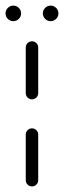

<svg xmlns="http://www.w3.org/2000/svg" viewBox="-55 -666 229 686"><path d="M59.3 0Q50 0 43.5 -6.5Q37 -13 37 -22.2V-185.2Q37 -194.4 43.5 -200.9Q50 -207.4 59.3 -207.4Q68.5 -207.4 75 -200.9Q81.5 -194.4 81.5 -185.2V-22.2Q81.5 -13 75 -6.5Q68.5 0 59.3 0ZM59.3 -311.1Q50 -311.1 43.5 -317.6Q37 -324.1 37 -333.3V-496.3Q37 -505.6 43.5 -512Q50 -518.5 59.3 -518.5Q68.5 -518.5 75 -512Q81.5 -505.6 81.5 -496.3V-333.3Q81.5 -324.1 75 -317.6Q68.5 -311.1 59.3 -311.1ZM98.1 -618.1Q98.1 -629.6 106.3 -637.8Q114.4 -645.9 125.9 -645.9Q137.4 -645.9 145.6 -637.8Q153.7 -629.6 153.7 -618.1Q153.7 -606.7 145.6 -598.5Q137.4 -590.4 125.9 -590.4Q114.4 -590.4 106.3 -598.5Q98.1 -606.7 98.1 -618.1ZM-35.2 -618.1Q-35.2 -629.6 -27 -637.8Q-18.9 -645.9 -7.4 -645.9Q4.1 -645.9 12.2 -637.8Q20.4 -629.6 20.4 -618.1Q20.4 -606.7 12.2 -598.5Q4.1 -590.4 -7.4 -590.4Q-18.9 -590.4 -27 -598.5Q-35.2 -606.7 -35.2 -618.1Z"/></svg>

Font: 26F Galaxy Hebrew
Style: Regular
Weight: 400
Designer: C₂₉H₂₅N₃O₅
Version: Version 1.000